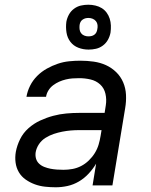

<svg xmlns="http://www.w3.org/2000/svg" viewBox="-20 -785 640 813"><path d="M216 8Q193 8 170.5 5.5Q148 3 127.5 -4.5Q107 -12 89 -24.5Q71 -37 60 -55.5Q49 -74 46 -96.5Q43 -119 47 -142Q52 -169 65 -195.5Q78 -222 100.5 -242Q123 -262 150 -274.5Q177 -287 205 -294.5Q233 -302 261 -304.5Q289 -307 316 -307H423L428 -339Q432 -364 426.5 -388Q421 -412 404 -427.5Q387 -443 363.5 -448.5Q340 -454 315 -454Q301 -454 287 -453Q273 -452 258.5 -448.5Q244 -445 230.5 -439Q217 -433 205 -424Q193 -415 185 -402Q177 -389 175 -375H92Q96 -399 107.5 -422Q119 -445 137.5 -463.5Q156 -482 178.5 -494.5Q201 -507 224.5 -515Q248 -523 272.5 -525.5Q297 -528 321 -528Q349 -528 377 -524Q405 -520 429 -509Q453 -498 472 -479.5Q491 -461 501.5 -436.5Q512 -412 513.5 -384Q515 -356 510 -327L456 0H372L387 -92Q374 -70 355.5 -50Q337 -30 314 -16.5Q291 -3 266 2.5Q241 8 216 8ZM249 -66Q268 -66 287 -69.5Q306 -73 323.5 -82Q341 -91 356 -105.5Q371 -120 381.5 -137Q392 -154 397.5 -172.5Q403 -191 406 -210L410 -234H315Q297 -234 279.5 -232.5Q262 -231 244 -227.5Q226 -224 208 -218Q190 -212 173 -201.5Q156 -191 145 -174.5Q134 -158 131 -140Q129 -126 132.5 -113.5Q136 -101 145.5 -92Q155 -83 168 -78Q181 -73 194 -70.5Q207 -68 221 -67Q235 -66 249 -66ZM355 -575Q332 -575 311.5 -583Q291 -591 278 -608Q265 -625 261.5 -647.5Q258 -670 261 -693Q264 -709 272 -723.5Q280 -738 293.5 -748Q307 -758 322.5 -761.5Q338 -765 354 -765Q369 -765 384 -761.5Q399 -758 411 -750.5Q423 -743 431.5 -731.5Q440 -720 444.5 -706Q449 -692 449.5 -677Q450 -662 448 -647Q445 -631 437 -616.5Q429 -602 415.5 -592Q402 -582 386.5 -578.5Q371 -575 355 -575ZM354 -631Q361 -631 367.5 -632.5Q374 -634 379.5 -638Q385 -642 388 -648Q391 -654 392 -661Q394 -670 393 -679Q392 -688 386.5 -695Q381 -702 372.5 -705.5Q364 -709 355 -709Q348 -709 342 -707.5Q336 -706 330 -702Q324 -698 321 -692Q318 -686 317 -679Q316 -670 317 -661Q318 -652 323 -645Q328 -638 336.5 -634.5Q345 -631 354 -631Z"/></svg>

Font: Iosevka Aile Oblique
Style: Regular
Weight: 400
Italic angle: -9°
Designer: Belleve Invis
Foundry: Belleve Invis
Version: Version 31.1.0; ttfautohint (v1.8.4)